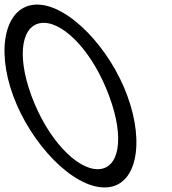

<svg xmlns="http://www.w3.org/2000/svg" viewBox="-178 -800 753 841"><path d="M-120.1 -380C-197.6 -590 -154.3 -779 -15.6 -780C122.4 -780 303.8 -589 379.9 -380C457.7 -169 419.1 22 279.7 21C139.7 21 -42.3 -169 -120.1 -380ZM-40.1 -380C29.6 -191 157.6 -58 250.2 -59C342.2 -59 370.9 -190 299.9 -380C230.5 -568 107.2 -699 13.9 -700C-80.1 -700 -109.5 -568 -40.1 -380Z"/></svg>

Font: Nordica Plus
Style: NordicaClassicLightOpObl
Weight: 300
Version: Version 1.01